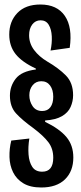

<svg xmlns="http://www.w3.org/2000/svg" viewBox="-20 -689 361 851"><path d="M163 142Q114 142 83.5 123.5Q53 105 38 74.5Q23 44 22 7Q21 -30 30 -66L110 -75Q104 -38 106.5 -4.5Q109 29 123 50.5Q137 72 167 72Q216 72 216 10Q216 -30 194.5 -58.5Q173 -87 128 -121Q78 -157 51 -186.5Q24 -216 24 -265Q24 -307 49.5 -340Q75 -373 139 -381V-385Q77 -414 49 -449.5Q21 -485 21 -536Q21 -594 57 -631.5Q93 -669 159 -669Q233 -669 267.5 -618.5Q302 -568 289 -477L204 -465Q211 -497 209.5 -528Q208 -559 196 -579Q184 -599 160 -599Q137 -599 123 -580.5Q109 -562 109 -533Q109 -497 131 -467.5Q153 -438 190 -416Q240 -387 272 -354.5Q304 -322 304 -267Q304 -240 293 -215Q282 -190 254.5 -174Q227 -158 180 -155V-149Q244 -118 274.5 -81.5Q305 -45 305 9Q305 70 268 106Q231 142 163 142ZM167 -197Q191 -197 203.5 -214Q216 -231 216 -260Q216 -291 202 -310Q188 -329 163 -329Q139 -329 124.5 -311Q110 -293 110 -267Q110 -240 124.5 -218.5Q139 -197 167 -197Z"/></svg>

Font: Bricolage Grotesque 96pt Condensed
Style: Regular
Weight: 400
Width: 3
Designer: Mathieu Triay
Foundry: Atelier Triay
Version: Version 1.001; ttfautohint (v1.8.4.7-5d5b);gftools[0.9.33.de